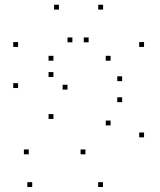

<svg xmlns="http://www.w3.org/2000/svg" viewBox="-20 -760 660 790"><path d="M222.5 -720.5V-740.5H202.5V-720.5ZM54.4 -566.9V-586.9H34.4V-566.9ZM54.4 -397.8V-417.8H34.4V-397.8ZM199.9 -270.6V-290.6H179.9V-270.6ZM482.5 -339.7V-359.7H462.5V-339.7ZM482.5 -426.1V-446.1H462.5V-426.1ZM257.7 -391.3V-411.3H237.7V-391.3ZM199.8 -443.4V-463.4H179.8V-443.4ZM199.8 -510.3V-530.3H179.8V-510.3ZM277.8 -585.9V-605.9H257.8V-585.9ZM344.7 -585.9V-605.9H324.7V-585.9ZM435.1 -510.3V-530.3H415.1V-510.3ZM435.1 -244V-264H415.1V-244ZM331.6 -125.1V-145.1H311.6V-125.1ZM98.3 -125.1V-145.1H78.3V-125.1ZM112.5 9.5V-10.5H92.5V9.5ZM403.8 9.5V-10.5H383.8V9.5ZM572.7 -194.9V-214.9H552.7V-194.9ZM572.7 -566.9V-586.9H552.7V-566.9ZM404.2 -720.5V-740.5H384.2V-720.5Z"/></svg>

Font: Monaspace Krypton Dots Var
Style: Regular
Weight: 400
Designer: Riley Cran and the Lettermatic Team
Version: Version 1.100 (Monaspace Krypton Dots)